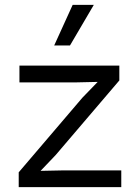

<svg xmlns="http://www.w3.org/2000/svg" viewBox="-20 -770 574 790"><path d="M279 -750H366L268 -583H203ZM57 0V-61L319 -368L382 -433L293 -431H60V-500H471V-439L209 -132L147 -67L244 -69H479V0Z"/></svg>

Font: Elaine Sans
Style: Regular
Weight: 400
Designer: Wei Huang
Foundry: Wei Huang
Version: Version 2.001;December 24, 2019;FontCreator 12.0.0.2547 64-b